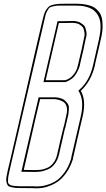

<svg xmlns="http://www.w3.org/2000/svg" viewBox="-20 -818 573 1034"><path d="M270 -284H196L174 -192L108 97L169 98Q172 98 179 97.5Q186 97 188 97H189Q197 97 207 95Q217 93 234.5 86Q252 79 267 60Q282 41 288 13L299 -35L303 -54L319 -120L323 -137H324L338 -201Q344 -227 338.5 -245Q333 -263 319.5 -270.5Q306 -278 296 -280.5Q286 -283 276 -284ZM331 -386Q357 -393 374.5 -414.5Q392 -436 396 -454L401 -472L421 -558L432 -611Q437 -628 435 -641Q433 -654 430 -663Q427 -672 419.5 -678Q412 -684 406 -687.5Q400 -691 391.5 -692.5Q383 -694 379 -694.5Q375 -695 371 -695H370Q369 -695 347.5 -694.5Q326 -694 324 -694H297L226 -386ZM493 -477Q492 -473 491 -466Q471 -380 415 -329Q445 -278 425 -191L409 -123L392 -49L380 4Q379 9 377 17.5Q375 26 374 29Q374 31 373.5 34Q373 37 372.5 39.5Q372 42 371 44Q358 83 337.5 112Q317 141 296 156.5Q275 172 251 181.5Q227 191 210 193.5Q193 196 177 196H169L155 195H125Q92 195 76 194.5Q60 194 43.5 190.5Q27 187 22.5 181.5Q18 176 15 163.5Q12 151 14.5 136Q17 121 23 94Q28 73 36 40L45 1L77 -137L151 -460L183 -599Q193 -639 193 -641Q202 -678 206 -697Q212 -724 216.5 -739Q221 -754 229.5 -766.5Q238 -779 245.5 -784.5Q253 -790 271 -793.5Q289 -797 305 -797.5Q321 -798 354 -798H384Q405 -798 420.5 -796.5Q436 -795 455 -790.5Q474 -786 487 -778Q500 -770 511.5 -756Q523 -742 528 -722Q533 -702 532.5 -673Q532 -644 523 -607L511 -554ZM278 -294Q285 -294 291.5 -292.5Q298 -291 309 -288Q320 -285 327.5 -278.5Q335 -272 343 -262Q351 -252 351 -237Q351 -222 348 -201L331 -127H330L298 13Q291 44 274.5 65Q258 86 238 94Q218 102 206.5 104.5Q195 107 186 107H185Q185 107 178 107.5Q171 108 167 108L95 107L188 -294ZM332 -376H330H214L290 -704H327Q328 -704 349.5 -704.5Q371 -705 373 -705H374Q378 -705 382.5 -704.5Q387 -704 396 -702Q405 -700 412 -696Q419 -692 427.5 -685.5Q436 -679 439.5 -669Q443 -659 445.5 -644.5Q448 -630 442 -611L431 -558L411 -472Q411 -470 410.5 -467.5Q410 -465 407 -456Q404 -447 400.5 -439.5Q397 -432 390.5 -421.5Q384 -411 376.5 -403Q369 -395 357 -387.5Q345 -380 332 -376ZM513 -607Q521 -642 521.5 -670Q522 -698 516 -716.5Q510 -735 498.5 -749Q487 -763 474 -770Q461 -777 444 -781.5Q427 -786 413.5 -787Q400 -788 384 -788H383H352Q349 -788 343 -788Q311 -788 298.5 -788Q286 -788 269 -784.5Q252 -781 247.5 -777.5Q243 -774 235.5 -761Q228 -748 225 -736Q222 -724 216 -697L33 94Q29 114 26.5 124Q24 134 23.5 146.5Q23 159 23 163.5Q23 168 29 173.5Q35 179 39.5 180.5Q44 182 58.5 183.5Q73 185 83.5 185Q94 185 118 185Q124 185 127 185H158H159Q163 186 171 186H179Q195 186 210.5 183.5Q226 181 249 172.5Q272 164 291 149.5Q310 135 329.5 107.5Q349 80 361 43V42Q362 41 362.5 39Q363 37 363.5 34.5Q364 32 364 29L415 -191Q434 -275 406 -323L402 -329L409 -336Q462 -383 481 -466Z"/></svg>

Font: Soda Fountain
Style: OutlineOblique
Weight: 400
Version: Version 1.0